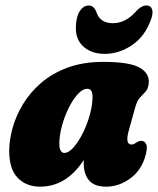

<svg xmlns="http://www.w3.org/2000/svg" viewBox="-20 -690 592 720"><path d="M462.5 -199Q448.5 -148 473.5 -148Q479 -148 483.2 -150.5Q487.5 -153 494 -157Q502 -162 508.5 -162Q524 -162 529 -147Q534 -132 523 -98Q507 -48 465.8 -19Q424.5 10 378 10Q334 10 314 -13.5Q294 -37 294 -78Q294 -84 294 -90Q229 10 130.5 10Q78.5 10 46.5 -23Q14.5 -56 14.5 -124Q14.5 -164 27 -209.5Q39.5 -255 66 -299Q92.5 -343 134 -379Q175.5 -415 233.8 -436.5Q292 -458 368 -458Q466 -458 504.2 -436Q542.5 -414 537.5 -375.5Q535 -356 525.5 -346Q516 -336 505 -324.2Q494 -312.5 487 -287ZM202.5 -151.5Q202.5 -132.5 208 -124.5Q213.5 -116.5 220.5 -116.5Q237.5 -116.5 256 -137.5Q274.5 -158.5 290.8 -191.2Q307 -224 317 -260.2Q327 -296.5 327 -327.5Q327 -357 307.5 -357Q290 -357 271.5 -336.8Q253 -316.5 237.2 -284.5Q221.5 -252.5 212 -217Q202.5 -181.5 202.5 -151.5ZM403 -603Q449 -603 486 -643Q509 -669.5 529 -669.5Q545.5 -669.5 550.2 -655.2Q555 -641 546.5 -617.5Q524 -554 475.5 -521Q427 -488 372.5 -488Q318 -488 287 -521Q256 -554 267.5 -617.5Q272 -641 284.2 -655.2Q296.5 -669.5 313 -669.5Q332.5 -669.5 342 -643Q356 -603 403 -603Z"/></svg>

Font: Fraunces 144pt SuperSoft Black
Style: Italic
Weight: 900
Italic angle: -16°
Version: Version 1.000;[b76b70a41]